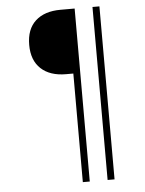

<svg xmlns="http://www.w3.org/2000/svg" viewBox="-60 -797 749 995"><g transform="rotate(-5 315.0 -300.0)"><path d="M330.1 149.9V-415H292.5Q209 -415 162.1 -458.5Q115.2 -502 115.2 -582.5Q115.2 -664.1 162.1 -707Q209 -750 292.5 -750H366.2V149.9ZM459 149.9V-750H495.1V149.9Z"/></g></svg>

Font: Now Alt Light
Style: Regular
Weight: 300
Designer: Alfredo Marco Pradil
Foundry: Alfredo Marco Pradil
Version: Version 1.002;PS 001.002;hotconv 1.0.88;makeotf.lib2.5.64775